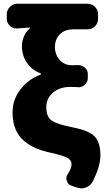

<svg xmlns="http://www.w3.org/2000/svg" viewBox="-20 -817 583 1039"><path d="M481.4 166Q469.7 188.5 445.3 197.3Q433.6 202.1 420.9 202.1Q409.2 202.1 397.5 198.2L368.2 188.5Q347.7 182.6 341.8 162.1Q338.9 155.3 338.9 148.4Q338.9 135.7 346.7 125Q367.2 94.7 367.2 72.3Q367.2 49.8 345.2 37.6Q323.2 25.4 259.8 10.7Q211.9 1 176.3 -14.2Q140.6 -29.3 110.4 -54.2Q80.1 -79.1 64 -118.2Q47.9 -157.2 47.9 -209Q47.9 -278.3 91.3 -334Q134.8 -389.6 199.2 -413.1Q202.1 -414.1 202.1 -416.5Q202.1 -418.9 199.2 -419.9Q151.4 -438.5 125 -478Q98.6 -517.6 98.6 -567.4Q98.6 -594.7 109.9 -620.6Q121.1 -646.5 141.6 -664.1Q142.6 -665 142.1 -666.5Q141.6 -668 139.6 -668Q82 -664.1 74.2 -663.1Q71.3 -663.1 69.3 -663.1Q48.8 -663.1 34.2 -676.8Q16.6 -692.4 16.6 -715.8V-739.3Q16.6 -762.7 33.7 -779.8Q50.8 -796.9 74.2 -796.9H453.1Q477.5 -796.9 494.1 -779.8Q510.7 -762.7 510.7 -739.3V-715.8Q510.7 -691.4 494.1 -674.8Q477.5 -658.2 453.1 -658.2H376Q331.1 -658.2 304.2 -631.8Q277.3 -605.5 277.3 -561.5Q277.3 -522.5 302.7 -493.2Q328.1 -463.9 370.1 -463.9Q387.7 -463.9 398.4 -464.8Q400.4 -464.8 402.3 -464.8Q421.9 -464.8 437.5 -452.1Q455.1 -438.5 455.1 -417V-393.6Q455.1 -372.1 437.5 -357.4Q422.9 -344.7 403.3 -344.7Q400.4 -344.7 398.4 -345.7Q380.9 -346.7 360.4 -346.7Q303.7 -346.7 267.1 -315.9Q230.5 -285.2 230.5 -236.3Q230.5 -184.6 260.7 -164.1Q291 -143.6 373 -127.9Q462.9 -110.4 493.2 -77.6Q523.4 -44.9 523.4 24.4Q523.4 83 481.4 166Z"/></svg>

Font: Gen Jyuu Gothic Heavy
Style: Bold
Weight: 900
Designer: [Source Han Sans]
Ryoko NISHIZUKA  (kana & ideographs); Paul D. Hunt (Latin, Greek & Cyrillic); Wenlong ZHANG  (bopomofo
Version: Version 1.002.20150607